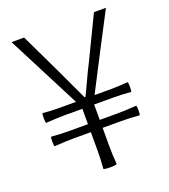

<svg xmlns="http://www.w3.org/2000/svg" viewBox="-131 -804 798 904"><g transform="rotate(-20 267.5 -351.5)"><path d="M267 5Q236 5 233 0Q237 -44 237 -91V-182H145Q114 -182 54 -178Q51 -181 51 -202Q51 -223 54 -226Q98 -222 145 -222H237V-299H145Q114 -299 54 -295Q51 -298 51 -319.5Q51 -341 54 -344Q94 -340 137 -340H220L31 -708H94L194 -499Q240 -401 265 -347H270Q276 -359 287 -382Q323 -461 343 -499L444 -708H504L408 -524L313 -340H397Q426 -340 480 -344Q483 -341 483 -319.5Q483 -298 480 -295Q434 -299 388 -299H296V-222H388Q420 -222 480 -226Q483 -223 483 -202Q483 -181 480 -178Q434 -182 388 -182H296V-91Q296 -44 300 0Q297 5 267 5Z"/></g></svg>

Font: GenSekiGothic TW L
Style: Regular
Weight: 300
Version: Version 1.501;PS 1;hotconv 16.6.51;makeotf.lib2.5.65220